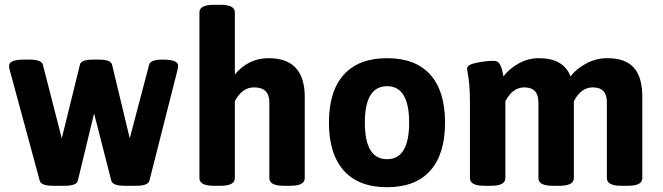

<svg xmlns="http://www.w3.org/2000/svg" viewBox="-20 -774 2769 802"><path d="M724 -499Q724 -496 722 -484L604 -19Q598 2 549 2H500Q451 2 445 -19L373 -300L305 -19Q300 2 250 2H201Q152 2 146 -19L20 -484Q18 -490 18 -499Q18 -525 80 -525H104Q153 -525 159 -504L238 -196L314 -504Q318 -525 369 -525H393Q443 -525 448 -504L522 -196L603 -504Q609 -525 658 -525H662Q724 -525 724 -499Z M1253 -369V-30Q1253 2 1193 2H1165Q1105 2 1105 -30V-347Q1105 -409 1041 -409Q991 -409 961 -351V-30Q961 2 901 2H873Q813 2 813 -30V-722Q813 -754 873 -754H901Q961 -754 961 -722V-463Q1018 -531 1102 -531Q1253 -531 1253 -369Z M1689 -262Q1689 -414 1597 -414Q1504 -414 1504 -262Q1504 -109 1597 -109Q1689 -109 1689 -262ZM1777.5 -462Q1839 -393 1839 -262Q1839 -131 1777.5 -61.5Q1716 8 1597 8Q1478 8 1416 -61.5Q1354 -131 1354 -262Q1354 -393 1416 -462Q1478 -531 1597 -531Q1716 -531 1777.5 -462Z M2663 -369V-30Q2663 2 2603 2H2575Q2515 2 2515 -30V-347Q2515 -409 2456 -409Q2407 -409 2377 -351V-30Q2377 2 2317 2H2289Q2229 2 2229 -30V-347Q2229 -409 2170 -409Q2121 -409 2091 -351V-30Q2091 2 2031 2H2003Q1943 2 1943 -30V-347Q1943 -391 1940 -421.5Q1937 -452 1934 -467Q1931 -482 1931 -488Q1931 -504 1971.5 -512Q2012 -520 2043 -520Q2052 -520 2058.5 -516Q2065 -512 2069 -503.5Q2073 -495 2075 -489.5Q2077 -484 2079.5 -471Q2082 -458 2083 -455Q2107 -487 2146.5 -509Q2186 -531 2231 -531Q2334 -531 2363 -455Q2388 -487 2429 -509Q2470 -531 2517 -531Q2592 -531 2627.5 -491.5Q2663 -452 2663 -369Z"/></svg>

Font: mmAsap
Style: Bold
Weight: 700
Designer: Pablo Cosgaya
Foundry: Omnibus-Type
Version: Version 1.001